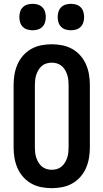

<svg xmlns="http://www.w3.org/2000/svg" viewBox="-20 -974 540 1002"><path d="M250 8Q222 8 194.5 2.5Q167 -3 143 -16.5Q119 -30 100.5 -51Q82 -72 71 -97.5Q60 -123 55.5 -150Q51 -177 51 -205V-530Q51 -558 55.5 -585Q60 -612 71 -637.5Q82 -663 100.5 -684Q119 -705 143 -718.5Q167 -732 194.5 -737.5Q222 -743 250 -743Q278 -743 305.5 -737.5Q333 -732 357 -718.5Q381 -705 399.5 -684Q418 -663 429 -637.5Q440 -612 444.5 -585Q449 -558 449 -530V-205Q449 -177 444.5 -150Q440 -123 429 -97.5Q418 -72 399.5 -51Q381 -30 357 -16.5Q333 -3 305.5 2.5Q278 8 250 8ZM250 -88Q264 -88 277.5 -92Q291 -96 301.5 -105Q312 -114 319 -125.5Q326 -137 330.5 -150.5Q335 -164 336.5 -177.5Q338 -191 338 -205V-530Q338 -544 336.5 -557.5Q335 -571 330.5 -584.5Q326 -598 319 -609.5Q312 -621 301.5 -630Q291 -639 277.5 -643Q264 -647 250 -647Q236 -647 222.5 -643Q209 -639 198.5 -630Q188 -621 181 -609.5Q174 -598 169.5 -584.5Q165 -571 163.5 -557.5Q162 -544 162 -530V-205Q162 -191 163.5 -177.5Q165 -164 169.5 -150.5Q174 -137 181 -125.5Q188 -114 198.5 -105Q209 -96 222.5 -92Q236 -88 250 -88ZM350 -816Q336 -816 322.5 -820Q309 -824 299 -834Q289 -844 285 -857.5Q281 -871 281 -885Q281 -899 285 -912.5Q289 -926 299 -936Q309 -946 322.5 -950Q336 -954 350 -954Q364 -954 377.5 -950Q391 -946 401 -936Q411 -926 415 -912.5Q419 -899 419 -885Q419 -871 415 -857.5Q411 -844 401 -834Q391 -824 377.5 -820Q364 -816 350 -816ZM150 -816Q136 -816 122.5 -820Q109 -824 99 -834Q89 -844 85 -857.5Q81 -871 81 -885Q81 -899 85 -912.5Q89 -926 99 -936Q109 -946 122.5 -950Q136 -954 150 -954Q164 -954 177.5 -950Q191 -946 201 -936Q211 -926 215 -912.5Q219 -899 219 -885Q219 -871 215 -857.5Q211 -844 201 -834Q191 -824 177.5 -820Q164 -816 150 -816Z"/></svg>

Font: Iosevka Term
Style: Bold
Weight: 700
Monospace: yes
Designer: Belleve Invis
Foundry: Belleve Invis
Version: Version 30.0.1